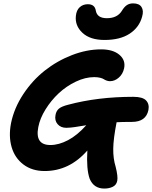

<svg xmlns="http://www.w3.org/2000/svg" viewBox="-20 -997 894 1128"><path d="M594.2 -762.2Q509.3 -762.2 464.4 -804.2Q419.4 -846.2 425.8 -903.8Q429.2 -937.5 448.5 -954.8Q467.8 -972.2 496.1 -972.2Q537.1 -972.2 543 -934.1Q550.8 -890.1 607.9 -890.1Q668.9 -890.1 695.8 -933.1Q709 -955.6 724.4 -966.3Q739.7 -977.1 762.2 -977.1Q797.9 -977.1 811.5 -955.6Q825.2 -934.1 814.9 -898.9Q797.9 -835.9 741.7 -799.1Q685.5 -762.2 594.2 -762.2ZM370.1 -246.1Q336.9 -246.1 318.4 -267.6Q299.8 -289.1 306.2 -321.8Q310.5 -345.7 326.4 -358.9Q342.3 -372.1 380.9 -381.8Q554.7 -428.2 763.2 -428.2Q817.9 -428.2 838.1 -407Q858.4 -385.7 852.1 -351.1Q837.9 -280.8 754.9 -280.8Q692.9 -280.8 665 -278.8Q646 -181.6 645.3 -123.5Q644.5 -65.4 659.2 -18.1Q673.8 39.6 668.9 64.9Q664.1 89.8 642.6 100.3Q621.1 110.8 592.8 110.8Q530.8 110.8 506.8 53.2Q486.8 -3.9 493.2 -112.8Q387.7 7.8 242.2 7.8Q168.5 7.8 117.7 -30.5Q66.9 -68.8 48.3 -132.8Q29.8 -196.8 44.9 -273.9Q63 -362.3 116.5 -443.4Q169.9 -524.4 242.4 -581.8Q314.9 -639.2 402.3 -673.1Q489.7 -707 574.2 -707Q644 -707 681.6 -675Q719.2 -643.1 709 -595.2Q701.7 -561.5 677.7 -540.8Q653.8 -520 626 -520Q615.7 -520 606 -523.7Q596.2 -527.3 589.4 -532Q582.5 -536.6 567.6 -540.3Q552.7 -543.9 533.2 -543.9Q481 -543.9 425.3 -517.3Q369.6 -490.7 325 -449Q280.3 -407.2 247.6 -354.5Q214.8 -301.8 205.1 -251Q184.1 -145 275.9 -145Q325.7 -145 379.9 -173.6Q434.1 -202.1 486.8 -261.2Q477.1 -259.8 453.4 -255.9Q429.7 -252 419.9 -250.5Q410.2 -249 395.5 -247.6Q380.9 -246.1 370.1 -246.1Z"/></svg>

Font: Shantell Sans Irregular
Style: Bold Italic
Weight: 700
Italic angle: -11.31°
Designer: Stephen Nixon, Anya Danilova, Shantell Martin
Foundry: Arrow Type
Version: Version 1.006;[9816181b4]